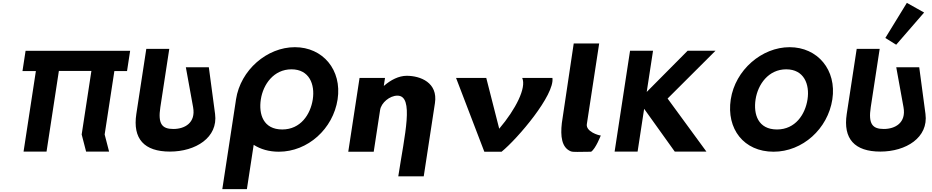

<svg xmlns="http://www.w3.org/2000/svg" viewBox="-20 -1055 6483 1335"><path d="M157.9 -702H884.9L863.3 -561H775.2L707.7 -120L738.5 -0.9H578.7L547.9 -120L615.5 -561.9H389.4L303.6 -0.9H143.8L229.5 -561H136.3Z M1432 -587.5H1272.2L1322.7 -309.5C1342.6 -200.5 1263.9 -158.2 1185.7 -158.2C1107.5 -158.2 1077 -192.2 1094.9 -309.5L1157 -715H997.2L928 -262.8C901.4 -89.4 983.1 -1 1161.6 -1C1340.1 -1 1497.3 -98.6 1475.4 -262.8Z M1621 -363.9C1620.4 -359.8 1619.8 -355.7 1619.3 -351.7L1525.7 260H1696.7L1743.9 -48.1C1791.3 -17.5 1850.4 -0.1 1918.9 -0.1C2120.4 -0.1 2296 -159.1 2327.4 -363.9C2358.7 -568.8 2224.8 -726.9 2030.2 -726.9C1837.2 -726.9 1652.4 -568.8 1621 -363.9ZM1793.6 -363.9C1809.6 -468.5 1883.4 -573 2006.6 -573C2130.7 -573 2170.8 -468.5 2154.8 -363.9C2138.8 -259.4 2070.1 -154.8 1942.6 -154.8C1811.7 -154.8 1777.6 -259.4 1793.6 -363.9Z M2749.3 171C2793.6 -118 2861.2 -390 2743.2 -390C2690.2 -390 2630.7 -341 2622.9 -290L2578.5 0H2401.5L2480 -513H2657L2648.7 -459H2650.7C2696.9 -499 2752.3 -528 2808.3 -528C2902.3 -528 3026.1 -481 3004.2 -338L2926.3 171Z M3361.1 -513H3151.1L3347.6 0H3467.6C3580.1 -91.8 3837.6 -394.7 3821.1 -513H3611.1C3641.5 -445 3566.2 -295.8 3451.1 -160Z M3886.5 -199C3876.1 -108.5 3884.8 -28.9 3948.5 -3C3966.4 4.3 4006 0 4090.1 0C4122.1 -21.3 4157.3 -113 4157.3 -113C4142.1 -113 4053.5 -140.2 4060.2 -191L4146.2 -753H3969.2Z M4891.8 -0.9 4621.9 -369.8 4954.9 -702.1H4761.1L4476.7 -415.7L4520.6 -702.1H4360.8L4253.5 -0.9H4413.3L4458.8 -298.4L4671.7 -0.9Z M5233.6 -363.9C5249.6 -468.5 5323.4 -573 5446.6 -573C5570.7 -573 5610.8 -468.5 5594.8 -363.9C5578.8 -259.4 5510.1 -154.8 5382.6 -154.8C5251.7 -154.8 5217.6 -259.4 5233.6 -363.9ZM5061 -363.9C5029.7 -159.1 5151.5 -0.1 5358.9 -0.1C5560.4 -0.1 5736 -159.1 5767.4 -363.9C5798.7 -568.8 5664.8 -726.9 5470.2 -726.9C5277.2 -726.9 5092.4 -568.8 5061 -363.9Z M6371.5 -587.5H6211.7L6262.2 -309.5C6282.1 -200.5 6203.4 -158.2 6125.2 -158.2C6047 -158.2 6016.5 -192.2 6034.4 -309.5L6096.5 -715H5936.7L5867.5 -262.8C5840.9 -89.4 5922.6 -1 6101.1 -1C6279.6 -1 6436.8 -98.6 6414.9 -262.8ZM6135.8 -791 6211.3 -744 6405.5 -967.9 6285.5 -1035.1Z"/></svg>

Font: Sztylet
Style: BdObl
Weight: 700
Foundry: Cannot Into Space Fonts, PlusOne Fonts
Version: Version 0.12